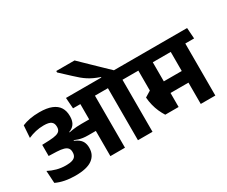

<svg xmlns="http://www.w3.org/2000/svg" viewBox="-133 -1293 2007 1695"><g transform="rotate(-30 870.0 -445.0)"><path d="M542.1 -889.7V-874.9L642.8 -781.3Q670.9 -754.8 694.8 -734.9Q718.6 -715.1 742.8 -699.6Q766.9 -684.1 794.7 -671.2Q822.5 -658.4 857.8 -646V-618H992.6V-634.7Q977.3 -649 951.1 -674.3Q924.9 -699.6 893.1 -730.2Q861.4 -760.8 829.5 -791.6Q797.7 -822.4 771 -848.3Q744.4 -874.1 728.5 -889.7ZM1009.7 0V-568H861.2V0ZM1099.3 -530.3 1091.6 -640.8H771.1L779.7 -530.3ZM818.7 -530.3 810.7 -640.8H497.4L505.5 -530.3ZM580.2 0H729V-570.2H580.2ZM25.6 -169.1 33.2 -43Q72.9 -23.7 122.7 -14Q172.5 -4.3 228.8 -4.3Q345.8 -4.3 400.8 -44.3Q455.8 -84.3 455.8 -155.2V-160Q455.8 -193.5 442.5 -219.4Q429.2 -245.3 395.7 -264.9Q362.2 -284.4 301.5 -299.2L299.4 -353.3Q353.9 -355.8 386.5 -372.2Q419.1 -388.6 433.4 -416Q447.6 -443.5 447.6 -480.4V-487.6Q447.6 -538 425 -574.1Q402.4 -610.2 354.3 -629.8Q306.2 -649.5 229.8 -649.5Q176.6 -649.5 132.6 -641.2Q88.5 -632.9 53.8 -617.9L45.3 -494.5Q82.1 -510.9 122.1 -520.2Q162.1 -529.5 205 -529.5Q258.3 -529.5 279.9 -512.9Q301.6 -496.3 301.6 -462.5V-458.1Q301.6 -435.8 291.1 -421.5Q280.6 -407.1 254.8 -399.6Q229 -392 182.5 -389.8L108.7 -387.1V-273.6L189.6 -270.8Q233.2 -268.9 259.4 -261.2Q285.6 -253.4 297.4 -238.4Q309.1 -223.4 309.1 -200.8V-195.3Q309.1 -170.9 298.4 -155.4Q287.7 -139.8 263.9 -132.3Q240.1 -124.7 200.9 -124.7Q152.7 -124.7 108.3 -136.7Q63.8 -148.7 25.6 -169.1ZM293.4 -363.7V-288L366.2 -272.2L370.1 -283.7Q390.9 -275.3 410 -269.3Q429.1 -263.4 451.3 -260.2Q473.6 -257 503.3 -257H632V-374.5H501.7Q474.3 -374.5 452.7 -372.9Q431 -371.3 411.8 -368.4Q392.6 -365.5 372.7 -361.6L371.3 -369.4Z M1650 -568H1501.5V0H1650ZM1470.6 -530.3H1739.7L1732 -640.8H1462.9ZM1674.9 -530.3 1666.8 -640.8H1052.1L1059.8 -530.3ZM1559.9 -335.8H1216.9V-217.3H1559.9ZM1318.7 -570.2H1171.4V-267.2H1318.7ZM1182.5 -74.5H1318.7V-327.5H1171.9L1111.2 -290.4Q1114.5 -247.9 1124.1 -209.9Q1133.7 -171.9 1148.6 -138.2Q1163.6 -104.5 1182.5 -74.5Z"/></g></svg>

Font: Anek Devanagari Medium
Style: Regular
Weight: 500
Designer: Kailash Malviya (Devanagari) & Yesha Goshar (Latin)
Foundry: Ek Type
Version: Version 1.003